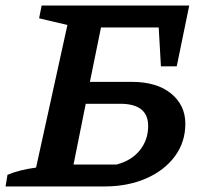

<svg xmlns="http://www.w3.org/2000/svg" viewBox="-41 -672 734 692"><path d="M-21 0 -14 -42Q29 -60 89 -68L202 -582L100 -606L109 -652H641L596 -433H539L531 -573H323L283 -377H433Q524 -377 575.5 -335Q627 -293 627 -226Q627 -160 589.5 -109Q552 -58 486 -29Q420 0 335 0ZM224 -79H379Q433 -93 463 -130.5Q493 -168 493 -218Q493 -298 392 -298H268Z"/></svg>

Font: Piazzolla SemiBold
Style: Italic
Weight: 600
Italic angle: -11.3°
Designer: Juan Pablo del Peral
Foundry: Huerta Tipografica
Version: Version 1.330